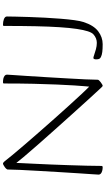

<svg xmlns="http://www.w3.org/2000/svg" viewBox="268 -960 705 1281"><g transform="rotate(-90 620.5 -319.5)"><path d="M144 13Q133 13 121.5 10Q110 7 103 1Q96 -5 96 -14Q96 -17 98.5 -54.5Q101 -92 105 -151Q109 -210 113 -279.5Q117 -349 121 -416.5Q125 -484 127.5 -538.5Q130 -593 130 -621Q130 -624 134.5 -629.5Q139 -635 146 -640Q153 -645 159.5 -648.5Q166 -652 170 -652Q173 -652 177.5 -648.5Q182 -645 185 -641Q197 -625 226 -590Q255 -555 294.5 -509Q334 -463 380 -410.5Q426 -358 472 -306Q518 -254 560 -208Q602 -162 634 -127.5Q666 -93 683 -77Q683 -78 685.5 -103.5Q688 -129 691 -176.5Q694 -224 697 -292.5Q700 -361 702 -448.5Q704 -536 704 -642Q704 -649 705.5 -650.5Q707 -652 714 -652Q726 -652 737 -649.5Q748 -647 755.5 -641Q763 -635 763 -626Q763 -623 760.5 -585.5Q758 -548 754 -488.5Q750 -429 746 -360Q742 -291 738 -223.5Q734 -156 731.5 -101.5Q729 -47 729 -19Q729 -16 724 -10.5Q719 -5 711.5 0.5Q704 6 698 9.5Q692 13 689 13Q686 13 682 9Q678 5 674 1Q645 -30 599.5 -80Q554 -130 500 -190Q446 -250 392 -310.5Q338 -371 291 -424.5Q244 -478 213 -515Q182 -552 174 -563Q174 -558 172.5 -526Q171 -494 168.5 -444Q166 -394 163.5 -334Q161 -274 159 -212Q157 -150 155.5 -94Q154 -38 154 3Q154 9 152 11Q150 13 144 13ZM966 13Q935 13 914.5 10.5Q894 8 880 1Q871 -4 868 -10.5Q865 -17 865 -31Q865 -39 867.5 -44Q870 -49 874 -49Q880 -49 895.5 -43.5Q911 -38 932.5 -32Q954 -26 975 -26Q1006 -26 1031 -48Q1043 -58 1052 -85.5Q1061 -113 1068 -159.5Q1075 -206 1079.5 -274.5Q1084 -343 1086 -435Q1088 -527 1088 -645Q1088 -649 1089.5 -650.5Q1091 -652 1098 -652Q1107 -652 1116 -650.5Q1125 -649 1133 -646Q1141 -643 1146 -638Q1151 -633 1151 -626Q1151 -605 1150 -565.5Q1149 -526 1147.5 -475.5Q1146 -425 1143 -371Q1140 -317 1136 -266.5Q1132 -216 1126.5 -176Q1121 -136 1114 -115Q1092 -47 1052.5 -17Q1013 13 966 13Z"/></g></svg>

Font: Briem Hand Thin
Style: Regular
Weight: 100
Designer: Gunnlaugur SE Briem, Eben Sorkin
Foundry: Sorkin Type Co.
Version: Version 1.003